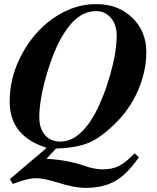

<svg xmlns="http://www.w3.org/2000/svg" viewBox="-20 -705 762 933"><path d="M203 17 205 13 189 7Q27 -51 27 -211Q27 -321 76.5 -422.5Q126 -524 207 -592Q319 -685 449 -685Q554 -685 622.5 -619Q691 -553 691 -452Q691 -358 650.5 -265Q610 -172 536 -101Q469 -36 412 -11.5Q355 13 252 17L208 64V67Q309 72 394 102Q440 118 479 118Q525 118 558 101.5Q591 85 634 40L655 59Q597 143 538.5 175.5Q480 208 396 208Q341 208 260 182Q192 161 156 161Q113 161 42 189L28 165ZM547 -532Q547 -585 519 -618Q491 -651 446 -651Q355 -651 284 -532Q239 -456 205 -337Q171 -218 171 -136Q171 -81 198.5 -49Q226 -17 273 -17Q367 -17 442 -154Q485 -234 516 -343.5Q547 -453 547 -532Z"/></svg>

Font: STIX
Style: Bold Italic
Weight: 700
Italic angle: -16.33°
Designer: MicroPress Inc., with final additions and corrections provided by Coen Hoffman, Elsevier (retired)
Version: Version 1.1.1